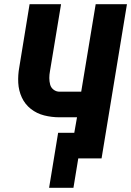

<svg xmlns="http://www.w3.org/2000/svg" viewBox="-20 -755 625 915"><path d="M214 140H330L353 0H464L585 -735H436L367 -318H264Q248 -318 235.5 -327.5Q223 -337 219 -352Q215 -367 215 -383Q215 -399 218 -415L271 -735H121L72 -435Q65 -397 67 -360Q69 -323 84 -290.5Q99 -258 127 -236Q155 -214 190.5 -205Q226 -196 264 -196H347L334 -122H257Z"/></svg>

Font: Iosevka Sparkle Heavy
Style: Italic
Weight: 900
Italic angle: -9°
Designer: Belleve Invis
Foundry: Belleve Invis
Version: Version 4.5.0; ttfautohint (v1.8.3)